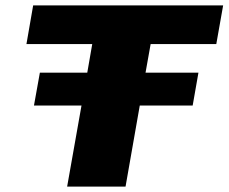

<svg xmlns="http://www.w3.org/2000/svg" viewBox="-20 -695 851 715"><path d="M106.5 -302 128.5 -424.5H305L323.5 -531H78.5L103.5 -675H811L785.5 -531H541L522 -424.5H719L697.5 -302H500.5L447.5 0H230L283.5 -302Z"/></svg>

Font: Anybody ExtraExpanded ExtraBold
Style: Italic
Weight: 800
Width: 8
Italic angle: -10°
Designer: Tyler Finck
Foundry: Etcetera Type Company
Version: Version 1.010; ttfautohint (v1.8.3) -l 8 -r 50 -G 200 -x 14 